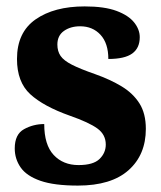

<svg xmlns="http://www.w3.org/2000/svg" viewBox="-20 -569 503 599"><path d="M223 10Q149 10 106 -5Q63 -20 44.5 -46.5Q26 -73 26 -106Q26 -150 55 -166Q84 -182 118 -182Q118 -117 147.5 -85.5Q177 -54 225 -54Q271 -54 290.5 -73Q310 -92 310 -118Q310 -149 284 -168Q258 -187 198 -208Q116 -237 74.5 -275Q33 -313 33 -385Q33 -468 91 -508.5Q149 -549 244 -549Q306 -549 343.5 -535Q381 -521 398.5 -499Q416 -477 416 -453Q416 -419 392.5 -402Q369 -385 318 -385Q318 -434 293.5 -460.5Q269 -487 230 -487Q200 -487 179.5 -472.5Q159 -458 159 -430Q159 -409 169 -394.5Q179 -380 204.5 -367Q230 -354 276 -338Q324 -321 359.5 -299.5Q395 -278 415 -246.5Q435 -215 435 -167Q435 -86 381 -38Q327 10 223 10Z"/></svg>

Font: Noto Serif Thai SemiCondensed ExtraBold
Style: Regular
Weight: 800
Width: 4
Designer: Monotype Design Team
Foundry: Monotype Imaging Inc.
Version: Version 2.002; ttfautohint (v1.8.4.7-5d5b)